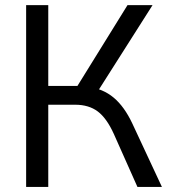

<svg xmlns="http://www.w3.org/2000/svg" viewBox="-20 -739 671 759"><path d="M83.3 -718.8H170.8V-399.4H299.4L276.2 -383.3L484.1 -718.8H583.1L361.1 -369.5L327.9 -396Q387.1 -388.4 429.4 -353Q471.8 -317.5 503.2 -250.5L620.1 0H523.3L429.7 -210.1Q401.6 -272 366.3 -298.5Q330.9 -325 277.2 -325H170.8V0H83.3Z"/></svg>

Font: Min Sans VF VF
Style: Regular
Weight: 400
Designer: Jinseong-Kim, NotoSansCJK, Nunito
Foundry: Jinseong-Kim
Version: Version 1.420;Glyphs 3.1.2 (3151)